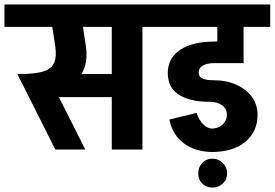

<svg xmlns="http://www.w3.org/2000/svg" viewBox="-50 -673 1236 864"><path d="M279 -552V-653H468V-552ZM129 -236V-340H470V-236ZM89 -246 40 -340Q112 -340 148 -352.5Q184 -365 194.5 -392Q205 -419 199 -462H337Q344 -412 331 -372Q318 -332 289 -304Q260 -276 219.5 -261Q179 -246 131 -246ZM199 0 28 -340 163 -339 334 0ZM199 -462 178 -600H316L337 -462ZM-30 -552V-653H422V-552ZM453 0V-639H591V0ZM361 -552V-653H684V-552Z M908 11Q830 11 778 -27.5Q726 -66 712 -135L835 -165Q846 -131 865.5 -112.5Q885 -94 908 -94ZM634 -552V-653H1166V-552ZM897 11V-94Q932 -94 951.5 -112.5Q971 -131 971 -156H1109Q1109 -80 1053 -34Q997 12 897 11ZM892 -215Q804 -215 754.5 -247Q705 -279 705 -344L844 -347Q844 -327 861.5 -319.5Q879 -312 910 -312ZM971 -156Q971 -183 949.5 -199Q928 -215 892 -215L910 -312Q968 -312 1013 -292Q1058 -272 1083.5 -237Q1109 -202 1109 -156ZM705 -344Q705 -411 760.5 -448.5Q816 -486 916 -486V-389Q882 -389 863 -378Q844 -367 844 -347ZM916 -389V-486H1046V-389ZM928 -435V-626H1046V-435Z M906 171Q878 171 860 153Q842 135 842 107Q842 80 860 60.5Q878 41 906 41Q933 41 952.5 60.5Q972 80 972 107Q972 135 952.5 153Q933 171 906 171Z"/></svg>

Font: Akshar Light SemiBold
Style: Regular
Weight: 600
Version: Version 1.100